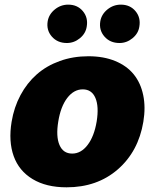

<svg xmlns="http://www.w3.org/2000/svg" viewBox="-20 -794 665 824"><path d="M265.6 9.9Q178.3 9.9 119.9 -25.4Q61.4 -60.7 38.7 -124.1Q16 -187.5 29.8 -271.3Q40.1 -333.8 68 -385.8Q95.9 -437.9 137.8 -474.8Q179.7 -511.7 236.5 -532.1Q293.3 -552.6 359.4 -552.6Q424.7 -552.6 474.4 -532.1Q524.1 -511.7 554 -474.8Q583.8 -437.9 594.6 -385.8Q605.5 -333.8 595.2 -271.3Q573.9 -143.8 485.4 -66.9Q397 9.9 265.6 9.9ZM289.8 -134.9Q327.8 -134.9 356 -171.9Q384.2 -208.8 394.9 -272.7Q405.2 -337 389.4 -373.8Q373.6 -410.5 335.2 -410.5Q296.9 -410.5 268.6 -373.6Q240.4 -336.6 230.1 -272.7Q219.5 -208.5 235.3 -171.7Q251.1 -134.9 289.8 -134.9ZM267 -609.4Q226.6 -609.4 202.4 -637.1Q178.3 -664.8 184.7 -703.1Q190 -733 215.4 -753.6Q240.8 -774.1 272.7 -774.1Q312.1 -774.1 335.4 -746.4Q358.7 -718.8 352.3 -680.4Q348 -650.6 323 -630Q297.9 -609.4 267 -609.4ZM492.9 -609.4Q452.4 -609.4 428.3 -637.1Q404.1 -664.8 410.5 -703.1Q415.8 -733 441.2 -753.6Q466.6 -774.1 498.6 -774.1Q538 -774.1 561.3 -746.4Q584.5 -718.8 578.1 -680.4Q573.9 -650.6 548.8 -630Q523.8 -609.4 492.9 -609.4Z"/></svg>

Font: Karasuma Gothic
Style: Italic
Weight: 900
Italic angle: -9.39999°
Designer: Rasmus Andersson / Ryoko Nishizuka
Foundry: Genbu
Version: Version 1.00